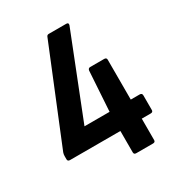

<svg xmlns="http://www.w3.org/2000/svg" viewBox="-160 -755 786 855"><g transform="rotate(-30 233.0 -327.5)"><path d="M291 0Q279 0 279 -11V-121H20Q8 -121 8 -132V-148Q8 -158 11 -166L207 -646Q210 -655 219 -655H309Q322 -655 318 -642L151 -219H280L293 -424Q295 -435 305 -435H377Q389 -435 389 -424V-219H435Q447 -219 447 -207V-132Q447 -121 435 -121H389V-11Q389 0 377 0Z"/></g></svg>

Font: Sofia Sans Condensed
Style: Bold
Weight: 700
Designer: Botio Nikoltchev, Ani Petrova
Foundry: lettersoup
Version: Version 4.101; ttfautohint (v1.8.4.7-5d5b)